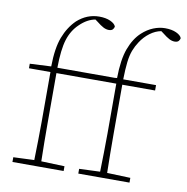

<svg xmlns="http://www.w3.org/2000/svg" viewBox="-83 -835 891 916"><g transform="rotate(10 362.5 -377.5)"><path d="M37 0V-23L138 -27Q139 -74 140 -120.5Q141 -167 141 -213V-454H37V-476L140 -481Q141 -570 161.5 -623.5Q182 -677 219 -713Q266 -755 325 -755Q357 -755 379 -745Q401 -735 406 -721Q405 -713 399 -706.5Q393 -700 380 -700Q367 -700 353.5 -707Q340 -714 320 -730L309 -738Q270 -731 235 -697Q201 -665 186 -617Q171 -569 170 -480H447L459 -481Q460 -571 480 -624.5Q500 -678 534 -709Q559 -732 587.5 -743.5Q616 -755 644 -755Q676 -755 698 -745Q720 -735 725 -721Q724 -713 718 -706.5Q712 -700 699 -700Q686 -700 672.5 -707Q659 -714 639 -730L628 -738Q600 -733 574 -713.5Q548 -694 530 -666Q516 -645 507 -621.5Q498 -598 494 -564.5Q490 -531 489 -480H648V-454H489V-213Q489 -167 489.5 -120.5Q490 -74 491 -27L604 -23V0H356V-23L457 -27Q458 -74 459 -120.5Q460 -167 460 -213V-454H170V-213Q170 -167 170.5 -120.5Q171 -74 172 -27L285 -23V0Z"/></g></svg>

Font: Source Serif 4 SmText ExtraLight
Style: Regular
Weight: 200
Designer: Frank Grießhammer
Foundry: Adobe
Version: Version 4.005;hotconv 1.1.0;makeotfexe 2.6.0